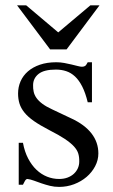

<svg xmlns="http://www.w3.org/2000/svg" viewBox="-20 -697 430 731"><path d="M354.5 -112.8Q354.5 -87.4 342.3 -64.2Q330.1 -41 309.6 -23.4Q289.1 -5.9 262 4.4Q234.9 14.6 205.1 14.6Q187 14.6 170.2 10.5Q153.3 6.3 137.9 1Q122.6 -4.4 109.1 -9.3Q95.7 -14.2 84.5 -15.6Q79.1 -15.6 74.7 -7.8Q70.3 0 67.4 6.3H51.3V-153.3H67.4Q73.7 -119.1 87.2 -93.5Q100.6 -67.9 118.9 -50.5Q137.2 -33.2 159.2 -24.4Q181.2 -15.6 205.1 -15.6Q223.1 -15.6 237.3 -21Q251.5 -26.4 261.2 -35.4Q271 -44.4 276.4 -56.4Q281.7 -68.4 281.7 -81.5Q282.2 -98.1 278.1 -112.1Q273.9 -126 261.7 -139.4Q249.5 -152.8 227.3 -167.7Q205.1 -182.6 168.5 -201.2Q132.8 -219.7 109.6 -235.8Q86.4 -252 73 -268.6Q59.6 -285.2 54.2 -302.7Q48.8 -320.3 48.8 -340.8Q48.8 -365.7 58.3 -387.5Q67.9 -409.2 86.4 -425.3Q105 -441.4 132.1 -450.7Q159.2 -460 194.3 -460Q209.5 -460 224.4 -457.3Q239.3 -454.6 252.4 -451.4Q265.6 -448.2 275.9 -445.6Q286.1 -442.9 292 -442.9Q298.8 -442.9 303.5 -445.6Q308.1 -448.2 314 -460H330.1V-307.6H314Q305.2 -343.8 293 -367.7Q280.8 -391.6 265.6 -405.8Q250.5 -419.9 232.2 -426Q213.9 -432.1 192.9 -432.1Q147.9 -432.1 127.2 -415.8Q106.4 -399.4 106 -373.5Q105.5 -360.4 108.2 -347.9Q110.8 -335.4 118.9 -324Q127 -312.5 141.4 -301.8Q155.8 -291 179.2 -280.3L251.5 -246.1Q302.2 -222.7 328.4 -189Q354.5 -155.3 354.5 -112.8ZM233.4 -508.8H170.9L44.9 -676.8H79.6L201.7 -573.7L324.2 -676.8H358.9Z"/></svg>

Font: Doulos SIL Compact
Style: Regular
Weight: 400
Designer: Walt Agee, Victor Gaultney, Peter Martin, Debbi Hosken
Foundry: SIL International
Version: Version 4.110; 2011; Maintenance release ; LnSpcTght